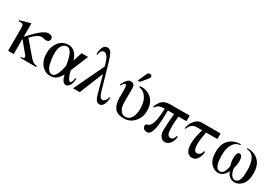

<svg xmlns="http://www.w3.org/2000/svg" viewBox="44 -1580 3579 2492"><g transform="rotate(30 1833.5 -334.5)"><path d="M503 0H266V-15H275Q313 -15 313 -39Q313 -49 297 -68L166 -227V0H82V-341Q82 -377 73 -389.5Q64 -402 39 -402Q33 -402 7 -400V-416L37 -424Q97 -440 162 -460L166 -458V-258Q226 -325 272 -368.5Q318 -412 348 -430.5Q378 -449 395.5 -454.5Q413 -460 431 -460Q459 -460 474.5 -446.5Q490 -433 490 -412Q490 -386 474.5 -374.5Q459 -363 440 -363Q428 -363 407 -368.5Q386 -374 376 -374Q341 -374 308.5 -353.5Q276 -333 225 -279L398 -77Q425 -45 447.5 -32Q470 -19 503 -15Z M1014 -129H1029Q1029 -70 1007.5 -30Q986 10 950 10Q894 10 870 -100Q840 -46 805 -18Q770 10 716 10Q635 10 582 -55.5Q529 -121 529 -223Q529 -322 582.5 -391Q636 -460 725 -460Q785 -460 824.5 -417.5Q864 -375 879 -314L924 -450H1021L912 -187Q922 -141 941.5 -96.5Q961 -52 981 -52Q1005 -52 1014 -129ZM831 -208Q798 -432 720 -432Q678 -432 648.5 -392.5Q619 -353 619 -273Q619 -239 623.5 -201Q628 -163 638.5 -119Q649 -75 671.5 -46.5Q694 -18 725 -18Q795 -18 831 -208Z M1520 -137H1535Q1534 -72 1512 -30.5Q1490 11 1451 11Q1399 11 1371 -90L1299 -355L1155 0H1055L1270 -450L1257 -495Q1242 -548 1218.5 -580.5Q1195 -613 1171 -613Q1148 -613 1132.5 -596.5Q1117 -580 1111 -536H1096Q1096 -594 1116 -638.5Q1136 -683 1178 -683Q1217 -683 1239 -647.5Q1261 -612 1284 -532L1396 -142Q1420 -59 1460 -59Q1477 -59 1496 -78.5Q1515 -98 1520 -137Z M1732 -507 1791 -639Q1802 -662 1829 -662Q1840 -662 1849.5 -654.5Q1859 -647 1859 -633Q1859 -620 1832 -588L1766 -507ZM1795 -460H1822Q1911 -460 1972.5 -398.5Q2034 -337 2034 -225Q2034 -127 1972 -58.5Q1910 10 1818 10Q1717 10 1677.5 -46Q1638 -102 1638 -198V-318Q1638 -388 1618 -388Q1593 -388 1570 -339L1556 -345Q1608 -455 1659 -455Q1722 -455 1722 -385V-174Q1722 -140 1729.5 -107.5Q1737 -75 1761.5 -46.5Q1786 -18 1824 -18Q1885 -18 1914.5 -72Q1944 -126 1944 -209Q1944 -316 1894 -382Q1852 -436 1795 -440Z M2531 -137H2546Q2546 -84 2515 -37Q2484 10 2434 10Q2393 10 2367.5 -25.5Q2342 -61 2342 -112Q2342 -206 2358 -366H2265Q2264 -355 2264 -321Q2264 -287 2262.5 -256Q2261 -225 2258.5 -184Q2256 -143 2249.5 -110.5Q2243 -78 2233 -48.5Q2223 -19 2206.5 -2.5Q2190 14 2168 14Q2135 14 2118 -4Q2101 -22 2101 -50Q2101 -66 2124 -73Q2144 -79 2155.5 -88.5Q2167 -98 2181.5 -126Q2196 -154 2205.5 -213.5Q2215 -273 2219 -366Q2171 -366 2142 -355Q2113 -344 2089 -309H2073Q2100 -384 2140.5 -417Q2181 -450 2257 -450H2543V-366H2424Q2414 -296 2414 -218Q2414 -147 2420 -122Q2432 -73 2469 -73Q2516 -73 2531 -137Z M3007 -366H2837Q2814 -242 2814 -182Q2814 -73 2867 -73Q2892 -73 2910.5 -91.5Q2929 -110 2936 -143H2951Q2951 -81 2920.5 -35.5Q2890 10 2842 10Q2786 10 2762.5 -33.5Q2739 -77 2739 -142Q2739 -232 2779 -366H2697Q2657 -366 2627 -341.5Q2597 -317 2583 -276H2568Q2575 -314 2592.5 -351.5Q2610 -389 2646 -419.5Q2682 -450 2727 -450H3007Z M3403 -445V-460Q3509 -460 3573 -398Q3637 -336 3637 -211Q3637 -102 3589 -46Q3541 10 3478 10Q3390 10 3354 -86Q3312 10 3228 10Q3169 10 3119 -46Q3071 -101 3071 -209Q3071 -334 3136 -397Q3201 -460 3305 -460V-445Q3241 -445 3201 -385Q3161 -325 3161 -218Q3161 -18 3242 -18Q3308 -18 3327 -146Q3309 -204 3309 -251Q3309 -349 3354 -349Q3373 -349 3386 -325Q3399 -301 3399 -253Q3399 -209 3381 -146Q3387 -88 3411 -53Q3435 -18 3463 -18Q3490 -18 3508 -33.5Q3526 -49 3534 -79.5Q3542 -110 3544.5 -138.5Q3547 -167 3547 -208Q3547 -323 3510 -384Q3473 -445 3403 -445Z"/></g></svg>

Font: STIX Math
Style: Regular
Weight: 400
Designer: MicroPress Inc., with final additions and corrections provided by Coen Hoffman, Elsevier (retired)
Version: Version 1.1.1